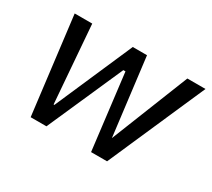

<svg xmlns="http://www.w3.org/2000/svg" viewBox="-102 -675 941 853"><g transform="rotate(30 368.0 -248.5)"><path d="M126 0 65 -497H155L186 -100H190L363 -497H436L485 -100L643 -497H736L518 0H436L389 -387H378L207 0Z"/></g></svg>

Font: Nunito Sans 7pt Condensed Medium
Style: Italic
Weight: 500
Width: 3
Italic angle: -9°
Designer: Vernon Adams
Foundry: Vernon Adams
Version: Version 3.101;gftools[0.9.27]